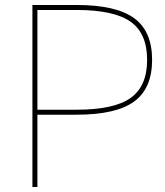

<svg xmlns="http://www.w3.org/2000/svg" viewBox="-20 -750 663 770"><path d="M110 0V-730H287Q445 -730 517.5 -677.5Q590 -625 590 -510Q590 -395 517.5 -342.5Q445 -290 287 -290H120V-310H287Q437 -310 503.5 -357Q570 -404 570 -510Q570 -616 503.5 -663Q437 -710 287 -710H130V0Z"/></svg>

Font: M PLUS 1 Thin Thin
Style: Regular
Weight: 250
Version: Version 1.001